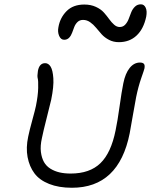

<svg xmlns="http://www.w3.org/2000/svg" viewBox="-20 -905 705 897"><path d="M279.8 -719.2Q264.2 -719.2 256.3 -737.5Q248.5 -755.9 252.9 -777.8Q260.3 -821.8 290.8 -852.8Q321.3 -883.8 374 -883.8Q404.3 -883.8 427.7 -873Q451.2 -862.3 465.1 -846.7Q479 -831.1 490 -815.7Q501 -800.3 513.2 -789.6Q525.4 -778.8 539.1 -778.8Q554.7 -778.8 564.9 -789.8Q575.2 -800.8 581.1 -816.4Q586.9 -832 593 -847.4Q599.1 -862.8 610.4 -873.8Q621.6 -884.8 638.2 -884.8Q653.3 -884.8 660.6 -869.1Q668 -853.5 663.1 -827.1Q650.9 -769.5 617.9 -738.8Q585 -708 535.2 -708Q509.8 -708 489.3 -718.8Q468.8 -729.5 455.1 -744.6Q441.4 -759.8 429 -775.1Q416.5 -790.5 401.1 -801.3Q385.7 -812 368.2 -812Q352.5 -812 342.5 -802.5Q332.5 -793 327.1 -779.3Q321.8 -765.6 316.9 -752Q312 -738.3 303 -728.8Q293.9 -719.2 279.8 -719.2ZM315.9 -27.8Q254.4 -27.8 209.5 -45.7Q164.6 -63.5 140.9 -95.2Q117.2 -127 108.9 -170.9Q100.6 -214.8 111.8 -267.1Q117.7 -295.9 131.1 -344.5Q144.5 -393.1 147.9 -410.2Q157.7 -459 158.4 -493.9Q159.2 -528.8 156.2 -539.1Q153.3 -549.3 157.2 -574.2Q164.1 -609.9 190.9 -609.9Q206.5 -609.9 216.6 -593.5Q226.6 -577.1 229.2 -539.3Q231.9 -501.5 219.2 -439Q214.4 -417.5 198.2 -354.2Q182.1 -291 175.8 -259.8Q167.5 -222.7 171.1 -194.8Q174.8 -167 185.5 -147.9Q196.3 -128.9 215.6 -116.9Q234.9 -105 258.1 -99.6Q281.2 -94.2 310.1 -94.2Q399.4 -94.2 449.2 -142.6Q499 -190.9 520 -295.9Q529.3 -340.3 538.6 -407.7Q547.9 -475.1 556.2 -516.1Q565.4 -562 585.7 -587.4Q606 -612.8 633.8 -612.8Q647 -612.8 652.3 -606.7Q657.7 -600.6 654.8 -585Q653.3 -578.1 639.6 -539.1Q626 -500 616.2 -452.1Q610.4 -423.8 600.8 -366.5Q591.3 -309.1 585.9 -282.2Q535.2 -27.8 315.9 -27.8Z"/></svg>

Font: Shantell Sans Irregular Bouncy
Style: Italic
Weight: 300
Italic angle: -11.31°
Designer: Stephen Nixon, Anya Danilova, Shantell Martin
Foundry: Arrow Type
Version: Version 1.006;[9816181b4]